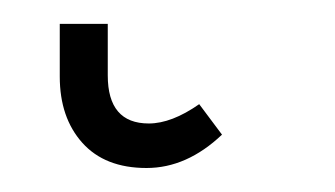

<svg xmlns="http://www.w3.org/2000/svg" viewBox="-20 27 279 160"><path d="M102.1 167Q67.4 167 48.6 146Q29.8 125 29.8 90.8V46.9H69.8V89.8Q69.8 129.9 104 129.9Q123 129.9 146 113.8L165 139.2Q135.7 167 102.1 167Z"/></svg>

Font: Fira Sans Compressed ExtraLight
Style: Regular
Weight: 250
Width: 1
Designer: Carrois Corporate & Edenspiekermann AG
Foundry: Carrois Corporate GbR & Edenspiekermann AG
Version: Version 4.203;PS 004.203;hotconv 1.0.88;makeotf.lib2.5.64775